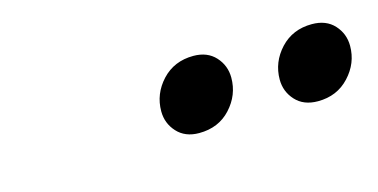

<svg xmlns="http://www.w3.org/2000/svg" viewBox="-31 -801 588 299"><g transform="rotate(-15 263.0 -651.0)"><path d="M264 -591.5Q241.5 -591.5 228.5 -605.8Q215.5 -620 215.5 -639.5Q215.5 -667.5 235.2 -688.8Q255 -710 286 -710Q308.5 -710 321.5 -695.8Q334.5 -681.5 334.5 -662Q334.5 -634 315 -612.8Q295.5 -591.5 264 -591.5ZM455.5 -591.5Q432.5 -591.5 419.5 -605.8Q406.5 -620 406.5 -639.5Q406.5 -667.5 426.2 -688.8Q446 -710 477 -710Q500 -710 513 -695.8Q526 -681.5 526 -662Q526 -634 506.2 -612.8Q486.5 -591.5 455.5 -591.5Z"/></g></svg>

Font: Newsreader Display SemiBold
Style: Italic
Weight: 600
Italic angle: -17°
Designer: Hugues Gentile
Foundry: Production Type
Version: Version 1.001